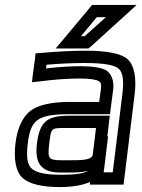

<svg xmlns="http://www.w3.org/2000/svg" viewBox="-20 -725 578 780"><path d="M485 0 527 -342C535 -408 526 -459 499 -484C473 -508 413 -519 330 -519C276 -519 215 -516 147 -510L124 -508L122 -485L113 -419L110 -391L139 -394C200 -402 254 -406 303 -406C346 -406 370 -402 382 -395C390 -390 392 -384 390 -363L383 -311H263C192 -311 135 -299 104 -275C71 -250 50 -202 43 -144C35 -78 44 -26 73 -1C100 23 153 35 223 35C272 35 315 28 346 14L345 25H370H457H482L485 0ZM180 -141C189 -208 184 -205 256 -205H370L357 -98C354 -72 303 -74 251 -74H233C176 -74 173 -80 180 -141ZM130 -141C121 -64 144 -24 227 -24H245C270 -24 306 -23 338 -31C320 -20 286 -15 229 -15C165 -15 128 -23 109 -40C91 -56 86 -86 93 -144C99 -194 111 -221 131 -236C152 -253 191 -261 257 -261H402H427L430 -286L440 -363C444 -395 433 -425 412 -439C393 -450 356 -456 309 -456C266 -456 219 -453 167 -447L169 -462C226 -467 277 -469 324 -469C403 -469 446 -461 463 -445C479 -430 484 -400 477 -342L438 -25H401L404 -46L419 -171H416L423 -230L426 -255H401H262C172 -255 141 -232 130 -141ZM476 -705H367H354L345 -694L239 -567L206 -528H255H329H339L348 -535L488 -662L535 -705H476ZM410 -655 324 -578H309L373 -655H410Z"/></svg>

Font: Gamestation Text Outline
Style: Italic
Weight: 400
Designer: Jonas Hecksher
Foundry: Jonas Hecksher, Playtypeª, e-types AS
Version: Version 1.003